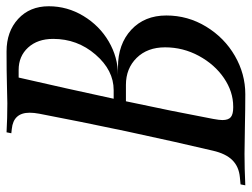

<svg xmlns="http://www.w3.org/2000/svg" viewBox="-112 -660 772 589"><g transform="rotate(-90 274.5 -366.0)"><path d="M265.6 -403.8H292Q353 -403.8 401.1 -459.5Q449.2 -515.1 449.2 -589.4Q449.2 -637.2 422.6 -666.3Q396 -695.3 354 -695.3H330.6Q297.4 -551.3 265.6 -403.8ZM308.1 -366.2H257.8Q227.1 -223.1 203.6 -98.1Q200.2 -79.6 200.2 -70.3Q200.2 -51.8 209.2 -44.4Q218.3 -37.1 238.3 -37.1H241.7Q287.1 -37.1 328.9 -65.4Q370.6 -93.8 397 -142.3Q423.3 -190.9 423.3 -246.1Q423.3 -300.3 390.9 -333.3Q358.4 -366.2 308.1 -366.2ZM166 -366.2Q195.8 -507.3 219.7 -632.3Q222.7 -648.4 222.7 -661.6Q222.7 -711.4 172.9 -716.3L159.7 -717.8L162.6 -732.4Q205.6 -730 251.5 -730Q268.6 -730 307.6 -731.2Q346.7 -732.4 410.6 -732.4Q471.7 -732.4 510.5 -696.8Q549.3 -661.1 549.3 -603Q549.3 -545.9 519.5 -496.6Q489.7 -447.3 441.2 -418.9Q392.6 -390.6 338.4 -390.6H362.8Q433.1 -390.6 477.1 -349.9Q521 -309.1 521 -242.2Q521 -176.3 486.8 -120.1Q452.6 -64 397.2 -32Q341.8 0 279.8 0Q233.9 0 180.2 -1.2Q126.5 -2.4 96.2 -2.4Q52.7 -2.4 0 0L2.9 -14.6L24.4 -16.6Q57.1 -19.5 77.1 -39.6Q97.2 -59.6 106.4 -100.1Q130.9 -203.1 166 -366.2Z"/></g></svg>

Font: Flanker
Style: Italic
Weight: 400
Italic angle: -12°
Designer: Flanker
Version: Version 2.027